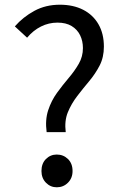

<svg xmlns="http://www.w3.org/2000/svg" viewBox="-20 -782 514 815"><path d="M178 -221Q171 -273 184.5 -314Q198 -355 222 -388Q246 -421 271.5 -451Q297 -481 314.5 -511.5Q332 -542 332 -578Q332 -608 320 -632.5Q308 -657 284 -671.5Q260 -686 224 -686Q187 -686 154 -669.5Q121 -653 95 -622L43 -670Q78 -710 126 -736Q174 -762 234 -762Q291 -762 333 -740.5Q375 -719 398 -679Q421 -639 421 -584Q421 -539 403 -504Q385 -469 359 -438Q333 -407 308 -374.5Q283 -342 268 -305.5Q253 -269 259 -221ZM221 13Q194 13 175 -6.5Q156 -26 156 -56Q156 -88 175 -107Q194 -126 221 -126Q249 -126 268.5 -107Q288 -88 288 -56Q288 -26 268.5 -6.5Q249 13 221 13Z"/></svg>

Font: Noto Sans SC Thin
Style: Regular
Weight: 400
Version: Version 2.004-H2;hotconv 1.0.118;makeotfexe 2.5.65603